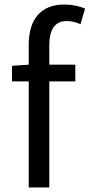

<svg xmlns="http://www.w3.org/2000/svg" viewBox="-20 -829 396 849"><path d="M107 0H198V-469H313V-543H198V-629C198 -699 223 -736 275 -736C294 -736 316 -731 336 -722L356 -791C331 -802 298 -809 265 -809C157 -809 107 -740 107 -630V-543L33 -538V-469H107Z"/></svg>

Font: Microsoft YaHei
Style: Regular
Weight: 400
Designer: Ryoko NISHIZUKA 西塚涼子 (kana, bopomofo & ideographs); Paul D. Hunt (Latin, Greek & Cyrillic); Sandoll Communications 산돌커뮤니
Foundry: Adobe
Version: Version 2.001;hotconv 1.0.111;makeotfexe 2.5.65597